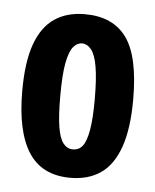

<svg xmlns="http://www.w3.org/2000/svg" viewBox="-39 -704 380 471"><g transform="rotate(5 151.5 -468.5)"><path d="M151 -267Q81 -267 48 -318Q15 -369 15 -469Q15 -541 31 -585Q47 -629 77.5 -649.5Q108 -670 152 -670Q221 -670 254.5 -624Q288 -578 288 -472Q288 -400 272 -354.5Q256 -309 225.5 -288Q195 -267 151 -267ZM151 -337Q166 -337 175 -348.5Q184 -360 189 -388Q194 -416 194 -464Q194 -514 189 -543.5Q184 -573 174 -585.5Q164 -598 151 -598Q139 -598 129.5 -586.5Q120 -575 114.5 -546.5Q109 -518 109 -464Q109 -416 113.5 -388.5Q118 -361 127.5 -349Q137 -337 151 -337Z"/></g></svg>

Font: Bricolage Grotesque 36pt Condensed SemiBold
Style: Regular
Weight: 600
Width: 3
Designer: Mathieu Triay
Foundry: Atelier Triay
Version: Version 1.001;gftools[0.9.33.dev8+g029e19f]